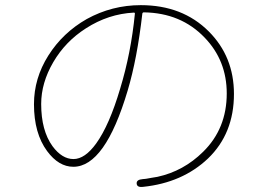

<svg xmlns="http://www.w3.org/2000/svg" viewBox="-20 -713 1040 746"><path d="M536 13Q512 16 511 0Q510 -15 534 -17Q543 -17 568 -22Q580 -24 592 -26Q693 -48 769 -123Q861 -213 861 -350Q861 -478 775 -567Q683 -663 539 -665Q534 -665 533 -660Q513 -485 476 -361Q388 -65 265 -65Q208 -65 163 -126Q112 -195 112 -308Q112 -409 168 -497.5Q224 -586 317 -639Q415 -693 527 -693Q689 -693 791 -591Q889 -493 889 -348Q889 -194 788 -97Q689 -3 536 13ZM354 -156Q405 -227 447 -369Q489 -507 504 -659Q505 -664 500 -664Q401 -659 314 -603Q234 -552 187 -471.5Q140 -391 140 -309Q140 -206 184 -145Q221 -95 265.5 -95Q310 -95 354 -156Z"/></svg>

Font: Resource Han Rounded KR ExtraLight
Style: Regular
Weight: 250
Designer: Cyano Hao (round all glyphs); Ryoko NISHIZUKA 西塚涼子 (kana, bopomofo & ideographs); Paul D. Hunt (Latin, Greek & Cyrillic)
Foundry: Cyano Hao
Version: 0.990